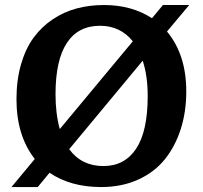

<svg xmlns="http://www.w3.org/2000/svg" viewBox="-20 -734 812 768"><path d="M736.8 -713.9 647.9 -607.9Q725.1 -515.6 725.1 -368.2Q725.1 -287.1 703.1 -218Q681.2 -148.9 639.4 -96.9Q597.7 -44.9 532.2 -15.4Q466.8 14.2 384.8 14.2Q262.2 14.2 178.2 -43L130.9 14.2H25.9L119.1 -98.1Q45.9 -191.4 45.9 -336.9Q45.9 -414.1 64.2 -477.1Q82.5 -540 114.5 -583.5Q146.5 -627 190.9 -656.7Q235.4 -686.5 286.6 -700.2Q337.9 -713.9 396 -713.9Q506.8 -713.9 587.9 -661.1L631.8 -713.9ZM202.1 -356.9Q202.1 -278.8 219.2 -217.8L511.2 -568.8Q461.4 -630.9 379.9 -630.9Q292.5 -630.9 247.3 -562Q202.1 -493.2 202.1 -356.9ZM570.8 -350.1Q570.8 -430.2 550.8 -491.2L256.8 -137.2Q306.2 -69.8 394 -69.8Q478.5 -69.8 524.7 -139.4Q570.8 -209 570.8 -350.1Z"/></svg>

Font: Literata Book
Style: Bold
Weight: 700
Designer: Latin by Veronika Burian and Jose Scaglione. Greek by Irene Vlachou. Cyrillic by Vera Evstafieva
Foundry: TypeTogether
Version: Version 2.003;PS 002.003;hotconv 1.0.88;makeotf.lib2.5.64775